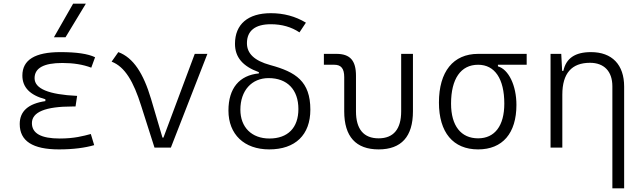

<svg xmlns="http://www.w3.org/2000/svg" viewBox="-20 -815 3556 1060"><path d="M305.7 9.8C383.8 9.8 449.7 1 500 -13.7L481.4 -75.2C439.5 -64 390.1 -50.3 309.6 -50.3C207 -50.3 156.2 -78.6 156.2 -135.3C156.2 -196.3 230.5 -227.1 379.9 -227.1H397L405.8 -285.6C248.5 -293 170.9 -325.2 170.9 -383.3C170.9 -439.5 221.7 -467.3 324.2 -467.3C384.8 -467.3 437.5 -459 483.9 -441.4L504.9 -499C465.3 -518.1 402.3 -527.3 313.5 -527.3C173.3 -527.3 103.5 -484.4 103.5 -397.9C103.5 -333 145.5 -289.6 230.5 -267.1V-256.8C135.7 -242.7 88.9 -200.7 88.9 -130.4C88.9 -36.1 160.6 9.8 305.7 9.8ZM277.8 -609.4H341.8L454.1 -794.9H383.8Z M833 0H923.3L1125 -517.6H1055.2L882.3 -55.2H877L814 -268.6C772 -409.7 716.3 -496.6 633.3 -527.3L596.2 -474.6C669.9 -446.3 717.3 -364.3 759.3 -231Z M1466.3 9.8C1610.4 9.8 1693.4 -70.3 1693.4 -209.5C1693.4 -366.2 1612.8 -417.5 1472.7 -455.6C1383.3 -480 1343.3 -520 1343.3 -576.7C1343.3 -645 1388.7 -681.2 1475.1 -681.2C1536.1 -681.2 1588.9 -666 1633.3 -636.2L1668.9 -689.9C1610.4 -725.1 1546.4 -742.2 1475.1 -742.2C1349.1 -742.2 1277.3 -681.2 1277.3 -573.2C1277.3 -499.5 1319.3 -449.2 1409.2 -416.5V-409.7C1301.8 -399.4 1241.2 -328.1 1241.2 -204.6C1241.2 -73.2 1328.1 9.8 1466.3 9.8ZM1467.3 -50.3C1369.6 -50.3 1307.1 -112.3 1307.1 -209.5C1307.1 -314.5 1369.1 -383.8 1462.9 -383.8C1565.9 -383.8 1627.4 -319.8 1627.4 -212.9C1627.4 -109.4 1568.8 -50.3 1467.3 -50.3Z M2070.3 9.8C2195.8 9.8 2259.8 -61 2259.8 -200.2V-517.6H2194.8V-200.2C2194.8 -102.1 2152.3 -51.3 2070.3 -51.3C1987.8 -51.3 1945.3 -102.1 1945.3 -200.2V-397C1945.3 -481 1912.6 -517.6 1837.4 -517.6H1768.1V-457.5H1825.7C1863.3 -457.5 1880.4 -436.5 1880.4 -389.2V-200.2C1880.4 -61 1944.8 9.8 2070.3 9.8Z M2619.6 9.8C2754.4 9.8 2831.1 -79.1 2831.1 -235.8C2831.1 -343.8 2787.6 -432.1 2729 -448.7V-457.5H2887.7V-517.6H2619.6C2482.4 -517.6 2403.3 -419.9 2403.3 -249C2403.3 -84 2481.4 9.8 2619.6 9.8ZM2619.6 -51.3C2524.9 -51.3 2470.2 -120.6 2470.2 -242.7C2470.2 -379.9 2523.9 -457.5 2619.6 -457.5C2711.9 -457.5 2764.2 -379.9 2764.2 -242.7C2764.2 -120.6 2711.4 -51.3 2619.6 -51.3Z M3360.8 224.6H3425.8V-336.9C3425.8 -458 3358.9 -527.3 3242.7 -527.3C3154.8 -527.3 3105 -493.2 3090.3 -423.8H3083.5L3078.6 -517.6H3019.5V0H3084.5V-292.5C3084.5 -410.2 3136.2 -468.3 3237.3 -468.3C3314.9 -468.3 3360.8 -421.4 3360.8 -338.4Z"/></svg>

Font: Cascadia Code Light
Style: Regular
Weight: 300
Monospace: yes
Designer: Aaron Bell
Foundry: Saja Typeworks
Version: Version 2404.023